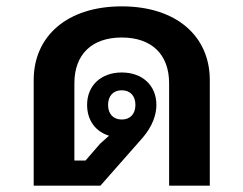

<svg xmlns="http://www.w3.org/2000/svg" viewBox="-20 -584 766 604"><path d="M86 0H296L429 -151C459 -186 472 -222 472 -254C472 -316 427 -356 363 -356C299 -356 254 -316 254 -254C254 -205 281 -170 323 -157L295 -132L249 -79H214V-322C214 -413 269 -466 363 -466C457 -466 512 -413 512 -322V0H640V-332C640 -471 534 -564 363 -564C192 -564 86 -471 86 -332ZM363 -208C336 -208 320 -226 320 -254C320 -282 336 -300 363 -300C390 -300 406 -282 406 -254C406 -226 390 -208 363 -208Z"/></svg>

Font: IBM Plex Thai Looped SemiBold
Style: Regular
Weight: 600
Designer: Mike Abbink, Paul van der Laan, Pieter van Rosmalen, Ben Mitchell, Mark Frömberg
Foundry: Bold Monday
Version: Version 1.0